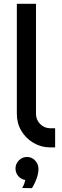

<svg xmlns="http://www.w3.org/2000/svg" viewBox="-20 -770 323 1003"><path d="M268 0H243Q195 0 155 -23.5Q115 -47 91.5 -86.5Q68 -126 68 -175V-750H168V-175Q168 -144 190 -122Q212 -100 243 -100H268ZM181 113Q180 139 171.5 162Q163 185 155 199Q147 213 147 213L96 212Q96 212 102 200.5Q108 189 112 170Q90 167 75.5 150Q61 133 61 110Q61 86 78.5 68Q96 50 121 50Q146 50 163.5 68.5Q181 87 181 113Z"/></svg>

Font: Bruno Ace
Style: Regular
Weight: 400
Version: Version 1.100; ttfautohint (v1.8.4.7-5d5b);gftools[0.9.27]